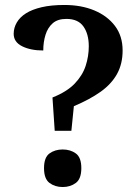

<svg xmlns="http://www.w3.org/2000/svg" viewBox="-20 -744 561 772"><path d="M191 -352Q249 -375 280.5 -408Q312 -441 324.5 -479.5Q337 -518 337 -558Q337 -607 315.5 -637.5Q294 -668 247 -668Q212 -668 192 -650.5Q172 -633 163 -604Q154 -575 154 -541Q103 -541 69 -558Q35 -575 35 -608Q35 -632 47.5 -653.5Q60 -675 84.5 -690.5Q109 -706 147.5 -715Q186 -724 239 -724Q307 -724 359.5 -702Q412 -680 442.5 -639.5Q473 -599 473 -541Q473 -487 450.5 -446.5Q428 -406 384.5 -375Q341 -344 277 -317L267 -218H200ZM232 8Q201 8 179 -8.5Q157 -25 157 -68Q157 -111 179 -127Q201 -143 232 -143Q263 -143 285 -127Q307 -111 307 -68Q307 -25 285 -8.5Q263 8 232 8Z"/></svg>

Font: Noto Serif Armenian SemiBold
Style: Regular
Weight: 600
Version: Version 2.007